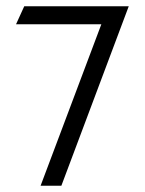

<svg xmlns="http://www.w3.org/2000/svg" viewBox="-20 -595 462 610"><path d="M302 -518 109 -5H175L389 -575H57L31 -518Z"/></svg>

Font: Charger Pro
Style: LitNar
Weight: 300
Designer: Jasper
Foundry: Cannot Into Space Fonts
Version: Version 1.09